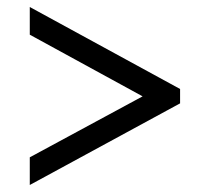

<svg xmlns="http://www.w3.org/2000/svg" viewBox="-20 -632 599 548"><path d="M65 -104V-183L387 -357L65 -533V-612L494 -378V-337Z"/></svg>

Font: Noto Serif Bengali Black
Style: Regular
Weight: 900
Version: Version 2.003